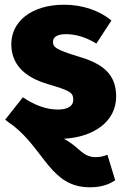

<svg xmlns="http://www.w3.org/2000/svg" viewBox="-20 -571 525 815"><path d="M387 96C328 96 318 53 251 18C378 11 473 -55 473 -161C473 -257 416 -301 313 -331C215 -361 205 -371 205 -394C205 -413 222 -426 260 -426C304 -426 349 -411 389 -386L453 -484C404 -525 331 -551 253 -551C110 -551 28 -477 28 -384C28 -300 81 -244 183 -214C277 -186 291 -179 291 -147C291 -120 266 -106 225 -106C174 -106 125 -126 77 -158L2 -63C13 -54 24 -46 36 -38C172 70 196 224 362 224C413 224 446 210 469 194L436 86C423 91 408 96 387 96Z"/></svg>

Font: Fira Sans ExtraBold
Style: Regular
Weight: 800
Designer: bBox Type GmbH & Carrois Corporate GbR & Edenspiekermann AG
Foundry: bBox Type GmbH & Carrois Corporate GbR & Edenspiekermann AG
Version: Version 4.300;PS 004.300;hotconv 1.0.88;makeotf.lib2.5.64775